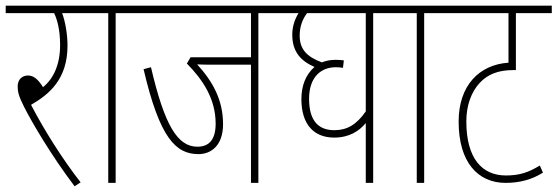

<svg xmlns="http://www.w3.org/2000/svg" viewBox="-20 -642 1957 674"><path d="M263 -2C203 -78 135 -185 89 -274C153 -311 217 -364 217 -482C217 -521 209 -568 198 -596H296V-622H0V-596H170C180 -575 191 -540 191 -484C191 -414 167 -365 131 -336C113 -365 97 -377 78 -377C58 -377 42 -363 42 -339C42 -319 46 -304 64 -268C91 -214 160 -96 242 12Z M386 -596H475V-622H284V-596H360V0H386Z M887 -596H976V-622H463V-596H861V-441H649L636 -419C692 -362 737 -295 737 -208C737 -153 715 -127 673 -127C604 -127 558 -200 510 -406L484 -399C541 -155 598 -101 677 -101C720 -101 763 -130 763 -206C763 -291 727 -356 672 -416C687 -415 707 -415 725 -415H861V0H887Z M1379 -596V-622H964V-596H1028C1014 -573 1006 -548 1006 -520C1006 -460 1036 -428 1084 -407C1052 -379 1038 -339 1038 -294C1038 -204 1083 -159 1153 -159C1206 -159 1241 -182 1264 -210V0H1290V-596ZM1065 -295C1065 -373 1108 -406 1159 -406C1169 -406 1177 -405 1184 -404L1187 -430C1180 -431 1171 -432 1158 -432C1138 -432 1122 -428 1110 -423C1056 -443 1032 -470 1032 -517C1032 -549 1042 -575 1058 -596H1264V-251C1232 -205 1199 -185 1154 -185C1102 -185 1065 -213 1065 -295Z M1469 -596H1558V-622H1367V-596H1443V0H1469Z M1917 -596V-622H1546V-596H1765V-422C1663 -415 1590 -343 1590 -215C1590 -73 1657 0 1755 0C1805 0 1848 -12 1886 -36L1875 -61C1836 -37 1804 -26 1756 -26C1672 -26 1617 -86 1617 -216C1617 -271 1634 -319 1664 -351C1691 -380 1727 -396 1782 -396H1791V-596Z"/></svg>

Font: Noto Sans Devanagari UI ExtraCondensed Thin
Style: Regular
Weight: 100
Width: 2
Designer: Jelle Bosma - Monotype Design Team
Foundry: Monotype Imaging Inc.
Version: Version 2.004